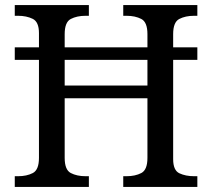

<svg xmlns="http://www.w3.org/2000/svg" viewBox="-20 -734 833 754"><path d="M38 0V-42H51Q85 -42 109 -54.5Q133 -67 133 -114V-499H38V-548H133V-604Q133 -648 108.5 -660Q84 -672 51 -672H38V-714H329V-672H316Q282 -672 258 -659.5Q234 -647 234 -600V-548H559V-600Q559 -647 535 -659.5Q511 -672 477 -672H464V-714H755V-672H742Q708 -672 684 -659.5Q660 -647 660 -600V-548H755V-499H660V-109Q660 -65 684.5 -53.5Q709 -42 742 -42H755V0H464V-42H477Q511 -42 535 -54.5Q559 -67 559 -114V-348H234V-114Q234 -67 258 -54.5Q282 -42 316 -42H329V0ZM234 -398H559V-499H234Z"/></svg>

Font: Noto Serif Toto
Style: Regular
Weight: 400
Designer: Monotype Design Team
Foundry: Monotype Imaging Inc.
Version: Version 2.001